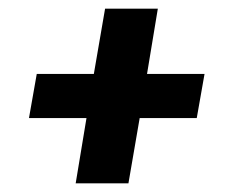

<svg xmlns="http://www.w3.org/2000/svg" viewBox="-20 -562 540 444"><path d="M155 -138 180 -289H47L65 -391H197L223 -542H345L320 -391H453L435 -289H303L277 -138Z"/></svg>

Font: iosevka_custom_sans_ss08 Heavy
Style: Italic
Weight: 900
Italic angle: -10°
Designer: Belleve Invis
Foundry: Belleve Invis
Version: Version 10.3.0; ttfautohint (v1.8.3)